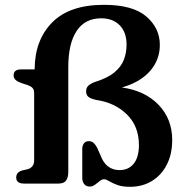

<svg xmlns="http://www.w3.org/2000/svg" viewBox="-20 -742 743 776"><path d="M676 -176Q676 -119 654.2 -76.5Q632.5 -34 594 -10.5Q555.5 13 506 13Q474 13 454 5.5Q434 -2 421.8 -9.5Q409.5 -17 401.5 -17.5Q392.5 -18 383.5 -10.5Q374.5 -3 364.2 4.5Q354 12 342.5 12Q328.5 12 320.5 2.2Q312.5 -7.5 312.5 -22V-140Q312.5 -154 319.5 -162.8Q326.5 -171.5 338.5 -171.5Q351 -171.5 359 -163.8Q367 -156 373 -144L386.5 -113.5Q408.5 -54.5 463.5 -54.5Q499.5 -54.5 520.5 -80.5Q541.5 -106.5 541.5 -156Q541.5 -232 492.5 -279.8Q443.5 -327.5 369 -338Q345.5 -343.5 336.8 -351Q328 -358.5 328 -373Q328 -384 334.2 -392.5Q340.5 -401 360 -409.5Q412 -425 440.8 -448.2Q469.5 -471.5 480.5 -500.2Q491.5 -529 491.5 -561.5Q491.5 -611.5 463.8 -639.8Q436 -668 389 -668Q323.5 -668 289.8 -617Q256 -566 256 -471V-48Q256 -25 247.2 -12.5Q238.5 0 215.5 0H78Q45.5 0 45.5 -24.5Q45.5 -47 71.5 -53.5L91.5 -58Q103 -61 110.5 -69.8Q118 -78.5 118 -94V-364Q118 -380.5 110.8 -387.2Q103.5 -394 91 -398.5L70.5 -405Q53.5 -410.5 44.2 -418Q35 -425.5 35 -437.5Q35 -461.5 65.5 -461.5H120Q120.5 -580 190.8 -651.2Q261 -722.5 400.5 -722.5Q516.5 -722.5 571.2 -675.5Q626 -628.5 626 -560.5Q626 -499.5 585.8 -454.2Q545.5 -409 472.5 -388.5Q566 -375.5 621 -318.2Q676 -261 676 -176Z"/></svg>

Font: Fraunces 9pt Soft SemiBold
Style: Regular
Weight: 600
Version: Version 1.000;[b76b70a41]